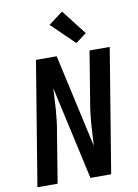

<svg xmlns="http://www.w3.org/2000/svg" viewBox="-104 -1055 809 1123"><g transform="rotate(-10 300.0 -493.5)"><path d="M25 0 146 -735H269L392 -181Q394 -213 395.5 -246Q397 -279 399.5 -311.5Q402 -344 406 -376.5Q410 -409 416 -441L464 -735H584L463 0H340L217 -554Q215 -522 213.5 -489Q212 -456 209.5 -423.5Q207 -391 203 -358.5Q199 -326 193 -294L145 0ZM396 -791 260 -923 345 -987 460 -839Z"/></g></svg>

Font: Zed Sans Extended
Style: Bold Italic
Weight: 700
Width: 7
Italic angle: -9°
Designer: Belleve Invis
Foundry: Belleve Invis
Version: Version 1.0.0; ttfautohint (v1.8.4)